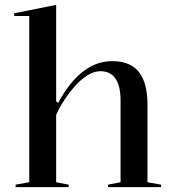

<svg xmlns="http://www.w3.org/2000/svg" viewBox="-20 -765 705 785"><path d="M638.5 -10V0H421.6V-10L472.9 -20V-354.1Q472.9 -413.9 452 -443.9Q431.1 -473.9 390.8 -473.9Q364.4 -473.9 337.6 -457Q310.8 -440.2 286.5 -412.9Q262.2 -385.7 242.3 -354.9Q222.3 -324 209.6 -295.7V-20L260.9 -10V0H43.9V-10L99.6 -20V-699.7H38.3V-710.7L209.6 -745V-350.9L217.6 -344Q245.3 -396 279 -434.4Q312.6 -472.8 352.7 -493.9Q392.9 -515 439.5 -515Q478.7 -515 506.2 -502.7Q533.6 -490.4 550.4 -467.3Q567.2 -444.2 575 -411.9Q582.9 -379.5 582.9 -338.9V-20Z"/></svg>

Font: Kalnia Thin
Style: Regular
Weight: 100
Version: Version 1.105